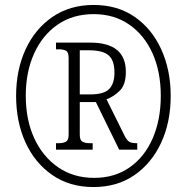

<svg xmlns="http://www.w3.org/2000/svg" viewBox="-20 -745 753 775"><path d="M357 10Q261 10 190.5 -39Q120 -88 82.5 -171Q45 -254 45 -358Q45 -462 83 -545Q121 -628 191.5 -676.5Q262 -725 358 -725Q454 -725 523.5 -677Q593 -629 631 -545.5Q669 -462 669 -358Q669 -252 630.5 -169Q592 -86 522.5 -38Q453 10 357 10ZM360 -27Q443 -27 503.5 -69.5Q564 -112 596.5 -187Q629 -262 629 -358Q629 -455 596 -529Q563 -603 502 -645.5Q441 -688 358 -688Q274 -688 212.5 -645.5Q151 -603 117.5 -528.5Q84 -454 84 -359Q84 -261 118.5 -186.5Q153 -112 215 -69.5Q277 -27 360 -27ZM206 -141V-167H216Q235 -167 246 -173Q257 -179 257 -201V-511Q257 -535 246 -540.5Q235 -546 216 -546H206V-573H344Q488 -573 488 -455Q488 -403 463.5 -379Q439 -355 410 -344L485 -193Q494 -177 503 -172Q512 -167 534 -167V-141H461L367 -333H302V-201Q302 -179 313 -173Q324 -167 343 -167H354V-141ZM345 -364Q400 -364 421 -386Q442 -408 442 -452Q442 -501 418.5 -521.5Q395 -542 340 -542H302V-364Z"/></svg>

Font: Noto Serif Condensed Light
Style: Regular
Weight: 300
Width: 3
Designer: Monotype Design Team
Foundry: Monotype Imaging Inc.
Version: Version 2.013